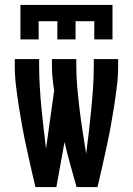

<svg xmlns="http://www.w3.org/2000/svg" viewBox="-20 -760 540 780"><path d="M124 0Q114 -41 105 -81.5Q96 -122 87 -163Q78 -204 70.5 -245Q63 -286 56.5 -327.5Q50 -369 45 -410.5Q40 -452 40 -494V-520H139V-494Q139 -452 141.5 -409.5Q144 -367 148 -324.5Q152 -282 157 -240Q162 -198 167 -156L200 -392Q196 -417 193.5 -442.5Q191 -468 191 -494V-520H290V-494Q290 -449 294 -404Q298 -359 303.5 -314Q309 -269 316 -224Q323 -179 330 -135Q336 -180 341 -224.5Q346 -269 350.5 -314Q355 -359 358 -404Q361 -449 361 -494V-520H460V-494Q460 -452 455 -410.5Q450 -369 443.5 -327.5Q437 -286 429.5 -245Q422 -204 413 -163Q404 -122 395 -81.5Q386 -41 376 0H291Q278 -46 265.5 -91.5Q253 -137 242 -183L209 0ZM63 -600V-740H437V-600H363V-674H287V-600H213V-674H137V-600Z"/></svg>

Font: Iosevka Term Semibold
Style: Regular
Weight: 600
Monospace: yes
Designer: Belleve Invis
Foundry: Belleve Invis
Version: Version 31.4.0